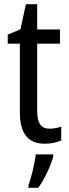

<svg xmlns="http://www.w3.org/2000/svg" viewBox="-20 -678 330 919"><path d="M217 -62C175 -62 158 -90 158 -148V-469H267V-537H158V-658H104L78 -538L17 -512V-469H75V-140C75 -34 119 10 194 10C224 10 253 4 273 -6V-72C257 -66 236 -62 217 -62ZM235 71V61H151C147 102 129 175 116 210V221H163C193 180 223 116 235 71Z"/></svg>

Font: Noto Sans Lao Looped Condensed
Style: Regular
Weight: 400
Width: 3
Designer: Mark Frömberg, Ben Mitchell
Foundry: The Fontpad Ltd
Version: Version 1.003